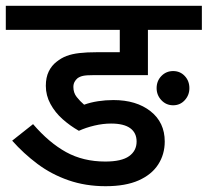

<svg xmlns="http://www.w3.org/2000/svg" viewBox="-20 -642 716 662"><path d="M363 -216Q335 -216 305.5 -209Q276 -202 252 -191Q222 -208 196 -231Q170 -254 154 -283.5Q138 -313 138 -346Q138 -375 148 -395.5Q158 -416 175 -429Q191 -442 209.5 -449Q228 -456 253.5 -459Q279 -462 315 -462H393V-539H0V-622H676V-539H490V-383H305Q278 -383 266.5 -380.5Q255 -378 247 -372Q241 -367 237 -359.5Q233 -352 233 -342Q233 -322 244.5 -307.5Q256 -293 270 -281Q292 -289 318 -293Q344 -297 371 -297Q450 -297 499 -258.5Q548 -220 548 -154Q548 -110 525.5 -75Q503 -40 458 -20Q413 0 344 0Q275 0 216 -20.5Q157 -41 109 -77Q61 -113 22 -157L94 -214Q149 -150 208 -117.5Q267 -85 343 -85Q399 -85 425 -103.5Q451 -122 451 -154Q451 -184 429 -200Q407 -216 363 -216ZM520 -338Q520 -363 536.5 -380Q553 -397 577 -397Q601 -397 617 -380Q633 -363 633 -338Q633 -314 617 -296.5Q601 -279 577 -279Q553 -279 536.5 -296.5Q520 -314 520 -338Z"/></svg>

Font: Noto Sans Devanagari Medium
Style: Regular
Weight: 500
Version: Version 2.003